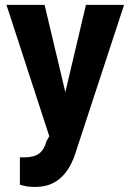

<svg xmlns="http://www.w3.org/2000/svg" viewBox="-20 -548 531 782"><path d="M330.1 -528.3H485.4L286.1 79.1Q279.8 99.6 268.1 122.6Q256.3 145.5 237.5 166.3Q218.8 187 190.7 200.2Q162.6 213.4 122.6 213.4Q103 213.4 89.8 211.2Q76.7 209 61 204.1V92.8H80.1Q119.1 92.8 139.9 76.9Q160.6 61 168.9 27.8L180.7 6.8L6.3 -528.3H161.6L246.1 -172.4Z"/></svg>

Font: Robert Sans Black
Style: Regular
Weight: 900
Designer: Christian Robertson (extended by Adam Twardoch)
Foundry: Google
Version: Version 12.135;April 2, 2019;FontCreator 11.5.0.2425 64-bit;